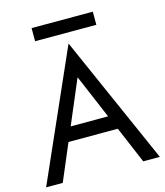

<svg xmlns="http://www.w3.org/2000/svg" viewBox="-126 -965 912 1060"><g transform="rotate(-15 330.0 -435.0)"><path d="M155 -795V-870H505V-795ZM560 0 471 -210H189L100 0H5L330 -735L655 0ZM330 -542 223 -290H437Z"/></g></svg>

Font: Jost*
Style: Regular
Weight: 400
Version: Version 3.7